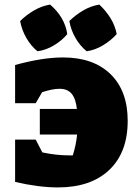

<svg xmlns="http://www.w3.org/2000/svg" viewBox="-20 -807 595 839"><path d="M199 -787Q263 -732 274 -658Q251 -630 216 -609Q181 -588 144 -583Q116 -605 95.5 -640.5Q75 -676 68 -715Q94 -741 128 -761Q162 -781 199 -787ZM414 -787Q443 -760 463 -727.5Q483 -695 490 -658Q465 -630 430 -609Q395 -588 359 -583Q331 -605 310.5 -640Q290 -675 283 -715Q309 -741 343 -761Q377 -781 414 -787ZM233 12Q150 12 46 -12V-197H136L165 -141Q226 -128 284 -128H298Q312 -171 317 -219H154V-331H316Q311 -376 293 -397.5Q275 -419 240 -419Q209 -419 164 -404L136 -356H46V-523Q166 -556 255 -556Q388 -556 463 -483Q538 -410 538 -279Q538 -141 457.5 -64.5Q377 12 233 12Z"/></svg>

Font: Piazzolla SC Black
Style: Regular
Weight: 900
Designer: Juan Pablo del Peral
Foundry: Huerta Tipografica
Version: Version 1.330